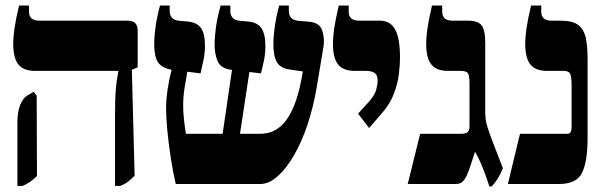

<svg xmlns="http://www.w3.org/2000/svg" viewBox="-20 -667 2182 696"><path d="M397 7V-253Q397 -303 399 -332.5Q401 -362 404 -379Q407 -396 409 -408V-410H107Q65 -410 46.5 -433.5Q28 -457 28 -507Q28 -534 32.5 -564.5Q37 -595 49 -647H85V-625Q85 -592 123 -592H444Q479 -592 479 -556V-423L458 -414L468 -30Q453 -15 443 -7.5Q433 0 416 7ZM43 7V-220Q43 -262 53.5 -287.5Q64 -313 81 -322L102 -334L113 -320L114 -29Q101 -16 90 -8.5Q79 -1 62 7Z M617 0Q607 -43 599 -95Q591 -147 586.5 -195Q582 -243 582 -273Q582 -305 587.5 -342.5Q593 -380 602 -414L597 -415Q563 -423 551 -444Q539 -465 539 -508Q539 -535 544 -570.5Q549 -606 560 -647H595V-628Q595 -596 627 -592L660 -589Q694 -586 708.5 -565.5Q723 -545 723 -502Q723 -474 718 -451.5Q713 -429 707 -401L659 -407Q654 -381 649 -348.5Q644 -316 644 -284Q644 -261 647 -233Q650 -205 654 -182H787L821 -414H817Q781 -419 769.5 -444Q758 -469 758 -506Q758 -534 763 -570Q768 -606 780 -647H815V-628Q815 -596 846 -592L879 -589Q913 -586 927.5 -565Q942 -544 942 -501Q942 -474 937.5 -451.5Q933 -429 926 -401L884 -406L850 -182H923Q982 -182 1018 -232Q1054 -282 1072 -376L1078 -408L1030 -415Q996 -420 983.5 -442Q971 -464 971 -507Q971 -534 976 -570Q981 -606 992 -647H1027V-628Q1027 -596 1059 -592L1103 -588Q1139 -584 1148 -556.5Q1157 -529 1153 -500L1128 -350Q1116 -279 1095 -216Q1074 -153 1046 -104.5Q1018 -56 986.5 -28Q955 0 923 0Z M1318 -203 1278 -255 1318 -299Q1339 -323 1344 -342.5Q1349 -362 1349 -374Q1349 -394 1338.5 -402Q1328 -410 1307 -410H1266Q1224 -410 1205.5 -433.5Q1187 -457 1187 -507Q1187 -534 1191.5 -564.5Q1196 -595 1208 -647H1244V-625Q1244 -592 1282 -592H1358Q1395 -592 1412.5 -560Q1430 -528 1430 -458Q1430 -433 1426 -399Q1422 -365 1408 -327.5Q1394 -290 1363 -255Z M1754 9Q1743 -26 1730 -58.5Q1717 -91 1702 -117L1685 -65Q1673 -28 1662 -14Q1651 0 1634 0H1458L1503 -182H1651Q1670 -182 1676 -189Q1682 -196 1682 -209V-363Q1682 -391 1677 -400.5Q1672 -410 1650 -410H1604Q1562 -410 1543.5 -433.5Q1525 -457 1525 -507Q1525 -534 1529.5 -564.5Q1534 -595 1546 -647H1583V-625Q1583 -592 1620 -592H1677Q1712 -592 1725.5 -575.5Q1739 -559 1739 -510V-262Q1739 -248 1740.5 -235Q1742 -222 1748 -203.5Q1754 -185 1766 -153L1803 -57Q1794 -35 1783.5 -18.5Q1773 -2 1762 9Z M1821 0 1865 -182H2037Q2052 -182 2052 -206V-358Q2052 -389 2047 -399.5Q2042 -410 2023 -410H1963Q1921 -410 1902.5 -433.5Q1884 -457 1884 -507Q1884 -534 1888.5 -564.5Q1893 -595 1905 -647H1942V-625Q1942 -592 1979 -592H2013Q2056 -592 2076.5 -576Q2097 -560 2103.5 -529.5Q2110 -499 2110 -454V-167Q2110 -83 2090.5 -41.5Q2071 0 2006 0Z"/></svg>

Font: Noto Serif Hebrew Condensed Black
Style: Regular
Weight: 900
Width: 3
Designer: Monotype Design Team
Foundry: Monotype Imaging Inc.
Version: Version 2.004; ttfautohint (v1.8.4.7-5d5b)